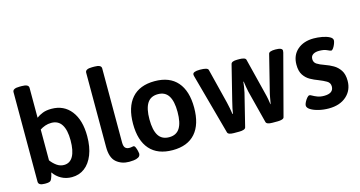

<svg xmlns="http://www.w3.org/2000/svg" viewBox="-79 -1095 2711 1445"><g transform="rotate(-15 1276.0 -372.5)"><path d="M333 7Q288 7 251.5 -13Q215 -33 191 -68Q186 -41 176 -19Q171 -7 160.5 -2.5Q150 2 131 2H122Q73 2 73 -27V-725Q73 -753 126 -753H145Q198 -753 198 -725V-492Q219 -508 247 -519Q275 -530 315 -530Q412 -530 467.5 -458.5Q523 -387 523 -262Q523 -178 499 -117.5Q475 -57 432.5 -25Q390 7 333 7ZM299 -97Q346 -97 370 -140Q394 -183 394 -264Q394 -344 367.5 -386Q341 -428 287 -428Q261 -428 238.5 -420Q216 -412 198 -400V-160Q218 -133 243.5 -115Q269 -97 299 -97Z M779 7Q720 7 679.5 -27.5Q639 -62 639 -146V-725Q639 -753 692 -753H711Q764 -753 764 -725V-148Q764 -118 775 -106Q786 -94 807 -94Q819 -94 826.5 -96Q834 -98 839 -98Q848 -98 854 -84Q860 -70 863.5 -54.5Q867 -39 867 -35Q867 -15 851 -6Q835 3 814 5Q793 7 779 7Z M1119 7Q1002 7 941 -62Q880 -131 880 -261Q880 -391 941 -460.5Q1002 -530 1119 -530Q1235 -530 1295.5 -460.5Q1356 -391 1356 -261Q1356 -131 1295.5 -62Q1235 7 1119 7ZM1118 -94Q1174 -94 1200.5 -136Q1227 -178 1227 -262Q1227 -345 1200.5 -387Q1174 -429 1118 -429Q1061 -429 1034.5 -387Q1008 -345 1008 -262Q1008 -178 1034.5 -136Q1061 -94 1118 -94Z M1595 2Q1551 2 1546 -17L1418 -485Q1415 -495 1415 -502Q1415 -525 1471 -525Q1531 -525 1536 -506L1604 -234Q1610 -211 1614.5 -185.5Q1619 -160 1622 -140H1626Q1628 -155 1633 -180.5Q1638 -206 1646 -236L1713 -505Q1718 -525 1762 -525H1781Q1799 -525 1813.5 -520.5Q1828 -516 1830 -505L1898 -233Q1907 -199 1911 -175.5Q1915 -152 1917 -137H1919Q1923 -159 1927.5 -185.5Q1932 -212 1938 -234L2006 -506Q2010 -525 2059 -525Q2113 -525 2113 -502Q2113 -495 2111 -487L1987 -17Q1985 -7 1970.5 -2.5Q1956 2 1938 2H1895Q1851 2 1846 -17L1781 -271Q1776 -291 1773 -312.5Q1770 -334 1767 -353H1764Q1762 -335 1759 -313.5Q1756 -292 1751 -271L1688 -17Q1685 -7 1671 -2.5Q1657 2 1638 2Z M2334 8Q2294 8 2256.5 -1Q2219 -10 2195 -25Q2171 -40 2171 -58Q2171 -68 2179 -84Q2187 -100 2198 -113Q2209 -126 2218 -126Q2224 -126 2237.5 -118Q2251 -110 2273 -101.5Q2295 -93 2324 -93Q2398 -93 2398 -147Q2398 -175 2373.5 -189.5Q2349 -204 2311 -219Q2283 -229 2253 -245.5Q2223 -262 2203 -292Q2183 -322 2183 -373Q2183 -446 2231.5 -488.5Q2280 -531 2359 -531Q2390 -531 2423.5 -525Q2457 -519 2480 -507Q2503 -495 2503 -478Q2503 -468 2496.5 -451Q2490 -434 2481 -421Q2472 -408 2464 -408Q2457 -408 2434.5 -419Q2412 -430 2374 -430Q2345 -430 2327 -418.5Q2309 -407 2309 -383Q2309 -357 2329.5 -343.5Q2350 -330 2390 -316Q2422 -305 2452.5 -287.5Q2483 -270 2503.5 -239Q2524 -208 2524 -157Q2524 -84 2472.5 -38Q2421 8 2334 8Z"/></g></svg>

Font: Asap SemiBold
Style: Regular
Weight: 600
Designer: Pablo Cosgaya
Foundry: Omnibus-Type
Version: Version 3.001; ttfautohint (v1.8.3)